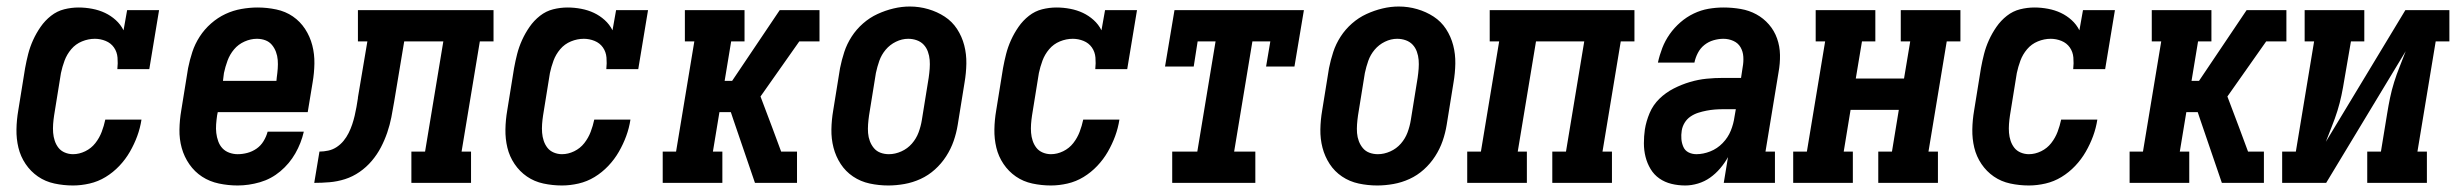

<svg xmlns="http://www.w3.org/2000/svg" viewBox="-20 -561 7540 589"><path d="M204 8Q175 8 147 2Q119 -4 96.5 -19.5Q74 -35 58.5 -58Q43 -81 36.5 -108Q30 -135 30.5 -164Q31 -193 36 -222L57 -352Q61 -374 66.5 -395.5Q72 -417 81.5 -438Q91 -459 104.5 -478.5Q118 -498 136.5 -512.5Q155 -527 177 -532.5Q199 -538 221 -538Q242 -538 263 -534Q284 -530 302 -521.5Q320 -513 335 -499.5Q350 -486 359 -468L370 -530H468L438 -349H340Q342 -367 340.5 -384.5Q339 -402 329.5 -415.5Q320 -429 304 -435.5Q288 -442 271 -442Q251 -442 231.5 -434Q212 -426 198.5 -410Q185 -394 178 -375Q171 -356 167 -337L146 -207Q144 -194 143 -180.5Q142 -167 143 -154Q144 -141 148 -129Q152 -117 159.5 -107.5Q167 -98 179 -93Q191 -88 204 -88Q223 -88 241.5 -97Q260 -106 272.5 -122Q285 -138 292 -156.5Q299 -175 303 -194H414Q410 -168 401 -143.5Q392 -119 378.5 -95.5Q365 -72 346 -52Q327 -32 304 -18Q281 -4 255 2Q229 8 204 8Z M709 8Q680 8 651.5 2Q623 -4 600 -19Q577 -34 561 -57Q545 -80 537.5 -107Q530 -134 530.5 -163.5Q531 -193 536 -222L557 -352Q562 -377 570 -401.5Q578 -426 592.5 -448.5Q607 -471 627.5 -489Q648 -507 671.5 -518Q695 -529 720.5 -533.5Q746 -538 770 -538Q799 -538 827.5 -532Q856 -526 878.5 -510.5Q901 -495 916 -472Q931 -449 938 -422Q945 -395 944.5 -366Q944 -337 939 -308L924 -217H648L646 -207Q644 -193 643 -179.5Q642 -166 643.5 -153Q645 -140 649.5 -127.5Q654 -115 662.5 -106Q671 -97 683.5 -92.5Q696 -88 709 -88Q724 -88 739 -92Q754 -96 767 -105Q780 -114 788.5 -128Q797 -142 801 -157H912Q904 -122 886 -90.5Q868 -59 840 -35.5Q812 -12 777.5 -2Q743 8 709 8ZM664 -313H828L829 -323Q831 -337 832 -350.5Q833 -364 832 -377Q831 -390 826.5 -402Q822 -414 814 -423.5Q806 -433 794 -437.5Q782 -442 768 -442Q749 -442 730 -433.5Q711 -425 698 -409.5Q685 -394 678 -375Q671 -356 667 -337Z M944 0 960 -96Q973 -96 987 -99Q1001 -102 1013 -110Q1025 -118 1034 -129Q1043 -140 1049.5 -153Q1056 -166 1060.5 -179.5Q1065 -193 1068 -206Q1071 -219 1073.5 -232.5Q1076 -246 1078 -260V-261Q1078 -261 1078 -261Q1078 -261 1078 -262L1107 -434H1078V-530H1494V-434H1452L1396 -96H1425V0H1242V-96H1284L1340 -434H1220L1189 -248Q1185 -224 1180.5 -201Q1176 -178 1168 -154.5Q1160 -131 1148.5 -109Q1137 -87 1120.5 -67.5Q1104 -48 1083 -33.5Q1062 -19 1038.5 -11.5Q1015 -4 991 -2Q967 0 944 0Z M1704 8Q1675 8 1647 2Q1619 -4 1596.5 -19.5Q1574 -35 1558.5 -58Q1543 -81 1536.5 -108Q1530 -135 1530.5 -164Q1531 -193 1536 -222L1557 -352Q1561 -374 1566.5 -395.5Q1572 -417 1581.5 -438Q1591 -459 1604.5 -478.5Q1618 -498 1636.5 -512.5Q1655 -527 1677 -532.5Q1699 -538 1721 -538Q1742 -538 1763 -534Q1784 -530 1802 -521.5Q1820 -513 1835 -499.5Q1850 -486 1859 -468L1870 -530H1968L1938 -349H1840Q1842 -367 1840.5 -384.5Q1839 -402 1829.5 -415.5Q1820 -429 1804 -435.5Q1788 -442 1771 -442Q1751 -442 1731.5 -434Q1712 -426 1698.5 -410Q1685 -394 1678 -375Q1671 -356 1667 -337L1646 -207Q1644 -194 1643 -180.5Q1642 -167 1643 -154Q1644 -141 1648 -129Q1652 -117 1659.5 -107.5Q1667 -98 1679 -93Q1691 -88 1704 -88Q1723 -88 1741.5 -97Q1760 -106 1772.5 -122Q1785 -138 1792 -156.5Q1799 -175 1803 -194H1914Q1910 -168 1901 -143.5Q1892 -119 1878.5 -95.5Q1865 -72 1846 -52Q1827 -32 1804 -18Q1781 -4 1755 2Q1729 8 1704 8Z M2380 0 2390 -59 2384 -75 2383 -78 2376 -96H2425V0ZM2013 0V-96H2054L2110 -434H2081V-530H2264V-434H2223L2203 -313H2226L2372 -530H2468L2458 -471L2468 -530H2494V-434H2432L2313 -265Q2331 -218 2348.5 -171Q2366 -124 2383 -78L2384 -75L2390 -59L2380 0H2296L2229 -196L2222 -217H2187L2167 -96H2196V0Z M2705 8Q2676 8 2648 2Q2620 -4 2597 -19.5Q2574 -35 2559 -58Q2544 -81 2537 -108Q2530 -135 2530.5 -164Q2531 -193 2536 -222L2557 -352Q2562 -377 2570 -401.5Q2578 -426 2592.5 -448.5Q2607 -471 2627.5 -489Q2648 -507 2672 -518Q2696 -529 2721 -535Q2746 -541 2771 -541Q2800 -541 2827.5 -533Q2855 -525 2878 -510Q2901 -495 2916 -472Q2931 -449 2938 -422Q2945 -395 2944.5 -366Q2944 -337 2939 -308L2918 -178Q2914 -153 2905.5 -128.5Q2897 -104 2882.5 -81.5Q2868 -59 2848 -41Q2828 -23 2804 -12Q2780 -1 2754.5 3.5Q2729 8 2705 8ZM2707 -88Q2726 -88 2745 -96.5Q2764 -105 2777.5 -120.5Q2791 -136 2798 -155Q2805 -174 2808 -193L2829 -323Q2831 -337 2832 -350.5Q2833 -364 2832 -377Q2831 -390 2826.5 -402.5Q2822 -415 2813.5 -424Q2805 -433 2792.5 -437.5Q2780 -442 2766 -442Q2747 -442 2728.5 -433Q2710 -424 2697 -408.5Q2684 -393 2677.5 -374.5Q2671 -356 2667 -337L2646 -207Q2644 -193 2643 -179.5Q2642 -166 2643 -153Q2644 -140 2648.5 -128Q2653 -116 2661 -106.5Q2669 -97 2681 -92.5Q2693 -88 2707 -88Z M3204 8Q3175 8 3147 2Q3119 -4 3096.5 -19.5Q3074 -35 3058.5 -58Q3043 -81 3036.5 -108Q3030 -135 3030.5 -164Q3031 -193 3036 -222L3057 -352Q3061 -374 3066.5 -395.5Q3072 -417 3081.5 -438Q3091 -459 3104.5 -478.5Q3118 -498 3136.5 -512.5Q3155 -527 3177 -532.5Q3199 -538 3221 -538Q3242 -538 3263 -534Q3284 -530 3302 -521.5Q3320 -513 3335 -499.5Q3350 -486 3359 -468L3370 -530H3468L3438 -349H3340Q3342 -367 3340.5 -384.5Q3339 -402 3329.5 -415.5Q3320 -429 3304 -435.5Q3288 -442 3271 -442Q3251 -442 3231.5 -434Q3212 -426 3198.5 -410Q3185 -394 3178 -375Q3171 -356 3167 -337L3146 -207Q3144 -194 3143 -180.5Q3142 -167 3143 -154Q3144 -141 3148 -129Q3152 -117 3159.5 -107.5Q3167 -98 3179 -93Q3191 -88 3204 -88Q3223 -88 3241.5 -97Q3260 -106 3272.5 -122Q3285 -138 3292 -156.5Q3299 -175 3303 -194H3414Q3410 -168 3401 -143.5Q3392 -119 3378.5 -95.5Q3365 -72 3346 -52Q3327 -32 3304 -18Q3281 -4 3255 2Q3229 8 3204 8Z M3576 0V-96H3653L3709 -434H3654L3642 -357H3554L3583 -530H3980L3951 -357H3864L3877 -434H3822L3766 -96H3831V0Z M4205 8Q4176 8 4148 2Q4120 -4 4097 -19.5Q4074 -35 4059 -58Q4044 -81 4037 -108Q4030 -135 4030.5 -164Q4031 -193 4036 -222L4057 -352Q4062 -377 4070 -401.5Q4078 -426 4092.5 -448.5Q4107 -471 4127.5 -489Q4148 -507 4172 -518Q4196 -529 4221 -535Q4246 -541 4271 -541Q4300 -541 4327.5 -533Q4355 -525 4378 -510Q4401 -495 4416 -472Q4431 -449 4438 -422Q4445 -395 4444.5 -366Q4444 -337 4439 -308L4418 -178Q4414 -153 4405.5 -128.5Q4397 -104 4382.5 -81.5Q4368 -59 4348 -41Q4328 -23 4304 -12Q4280 -1 4254.5 3.5Q4229 8 4205 8ZM4207 -88Q4226 -88 4245 -96.5Q4264 -105 4277.5 -120.5Q4291 -136 4298 -155Q4305 -174 4308 -193L4329 -323Q4331 -337 4332 -350.5Q4333 -364 4332 -377Q4331 -390 4326.5 -402.5Q4322 -415 4313.5 -424Q4305 -433 4292.5 -437.5Q4280 -442 4266 -442Q4247 -442 4228.5 -433Q4210 -424 4197 -408.5Q4184 -393 4177.5 -374.5Q4171 -356 4167 -337L4146 -207Q4144 -193 4143 -179.5Q4142 -166 4143 -153Q4144 -140 4148.5 -128Q4153 -116 4161 -106.5Q4169 -97 4181 -92.5Q4193 -88 4207 -88Z M4481 0V-96H4523L4579 -434H4550V-530H4994V-434H4952L4896 -96H4925V0H4742V-96H4784L4840 -434H4692L4636 -96H4664V0Z M5150 8Q5128 8 5107.5 3Q5087 -2 5070.5 -13.5Q5054 -25 5043.5 -42.5Q5033 -60 5028 -80Q5023 -100 5023 -121.5Q5023 -143 5026 -164Q5030 -189 5040.5 -214Q5051 -239 5070.5 -258Q5090 -277 5114.5 -289.5Q5139 -302 5164.5 -309.5Q5190 -317 5215 -319.5Q5240 -322 5266 -322H5321L5326 -355Q5329 -371 5328 -387Q5327 -403 5319.5 -416Q5312 -429 5297.5 -435.5Q5283 -442 5267 -442Q5252 -442 5236.5 -437.5Q5221 -433 5208.5 -423Q5196 -413 5188.5 -398.5Q5181 -384 5178 -369H5066Q5071 -392 5079.5 -414Q5088 -436 5102 -456Q5116 -476 5135 -492.5Q5154 -509 5176 -519.5Q5198 -530 5221 -534Q5244 -538 5267 -538Q5294 -538 5320 -533.5Q5346 -529 5368 -517Q5390 -505 5406.5 -486Q5423 -467 5431.5 -443Q5440 -419 5440.5 -392.5Q5441 -366 5436 -339L5396 -96H5425V0H5268L5281 -79Q5271 -61 5257 -44.5Q5243 -28 5226 -16Q5209 -4 5189 2Q5169 8 5150 8ZM5184 -88Q5205 -88 5226.5 -96.5Q5248 -105 5264.5 -122Q5281 -139 5289.5 -160Q5298 -181 5301 -203L5305 -226H5266Q5253 -226 5240.5 -225Q5228 -224 5215 -221.5Q5202 -219 5189.5 -215Q5177 -211 5166 -203.5Q5155 -196 5148 -184.5Q5141 -173 5139 -160Q5137 -147 5138 -134.5Q5139 -122 5144 -110.5Q5149 -99 5160 -93.5Q5171 -88 5184 -88Z M5481 0V-96H5523L5579 -434H5550V-530H5733V-434H5692L5673 -320H5821L5840 -434H5811V-530H5994V-434H5952L5896 -96H5925V0H5742V-96H5784L5805 -224H5657L5636 -96H5664V0Z M6204 8Q6175 8 6147 2Q6119 -4 6096.5 -19.5Q6074 -35 6058.5 -58Q6043 -81 6036.5 -108Q6030 -135 6030.5 -164Q6031 -193 6036 -222L6057 -352Q6061 -374 6066.5 -395.5Q6072 -417 6081.5 -438Q6091 -459 6104.5 -478.5Q6118 -498 6136.5 -512.5Q6155 -527 6177 -532.5Q6199 -538 6221 -538Q6242 -538 6263 -534Q6284 -530 6302 -521.5Q6320 -513 6335 -499.5Q6350 -486 6359 -468L6370 -530H6468L6438 -349H6340Q6342 -367 6340.5 -384.5Q6339 -402 6329.5 -415.5Q6320 -429 6304 -435.5Q6288 -442 6271 -442Q6251 -442 6231.5 -434Q6212 -426 6198.5 -410Q6185 -394 6178 -375Q6171 -356 6167 -337L6146 -207Q6144 -194 6143 -180.5Q6142 -167 6143 -154Q6144 -141 6148 -129Q6152 -117 6159.5 -107.5Q6167 -98 6179 -93Q6191 -88 6204 -88Q6223 -88 6241.5 -97Q6260 -106 6272.5 -122Q6285 -138 6292 -156.5Q6299 -175 6303 -194H6414Q6410 -168 6401 -143.5Q6392 -119 6378.5 -95.5Q6365 -72 6346 -52Q6327 -32 6304 -18Q6281 -4 6255 2Q6229 8 6204 8Z M6880 0 6890 -59 6884 -75 6883 -78 6876 -96H6925V0ZM6513 0V-96H6554L6610 -434H6581V-530H6764V-434H6723L6703 -313H6726L6872 -530H6968L6958 -471L6968 -530H6994V-434H6932L6813 -265Q6831 -218 6848.5 -171Q6866 -124 6883 -78L6884 -75L6890 -59L6880 0H6796L6729 -196L6722 -217H6687L6667 -96H6696V0Z M6981 0V-96H7023L7079 -434H7050V-530H7233V-434H7192L7172 -318Q7168 -293 7163 -269Q7158 -245 7150.5 -221Q7143 -197 7133.5 -173.5Q7124 -150 7115 -126L7359 -530H7494V-434H7452L7396 -96H7425V0H7242V-96H7284L7303 -212Q7307 -237 7312 -261Q7317 -285 7324.5 -309Q7332 -333 7341.5 -356.5Q7351 -380 7360 -404L7116 0Z"/></svg>

Font: Iosevka Slab Oblique
Style: Bold
Weight: 700
Italic angle: -9°
Monospace: yes
Designer: Belleve Invis
Foundry: Belleve Invis
Version: Version 11.1.1; ttfautohint (v1.8.3)